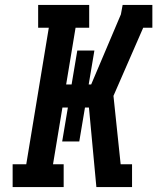

<svg xmlns="http://www.w3.org/2000/svg" viewBox="-20 -755 640 775"><path d="M31 0V-92H86L177 -643H134V-735H340V-643H285L247 -414H269L292 -551H361L338 -414H348L468 -697L475 -735H595V-643H558L438 -368L467 -92H513V0H369L339 -321H323L300 -184H231L254 -321H232L194 -92H237V0Z"/></svg>

Font: Iosevka Slab Semibold Extended
Style: Italic
Weight: 600
Width: 7
Italic angle: -9°
Monospace: yes
Designer: Belleve Invis
Foundry: Belleve Invis
Version: Version 11.1.0; ttfautohint (v1.8.3)